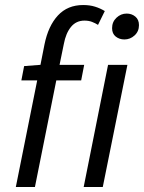

<svg xmlns="http://www.w3.org/2000/svg" viewBox="-20 -744 573 764"><path d="M76 -481 141 -486 157 -567Q172 -641 210.5 -682.5Q249 -724 311 -724Q337 -724 358 -717.5Q379 -711 397 -700L370 -645Q359 -652 346 -657Q333 -662 316 -662Q283 -662 262.5 -637Q242 -612 234 -569L217 -486H315L303 -424H204L119 0H43L128 -424H65ZM410 -486H487L389 0H313ZM475 -587Q455 -587 440.5 -598.5Q426 -610 426 -632Q426 -657 443.5 -673.5Q461 -690 484 -690Q504 -690 518.5 -678Q533 -666 533 -644Q533 -619 515.5 -603Q498 -587 475 -587Z"/></svg>

Font: mr_Source Sans Pro
Style: Italic
Weight: 400
Italic angle: -11°
Designer: Paul D. Hunt
Foundry: Adobe Systems Incorporated
Version: Version 1.036;July 10, 2024;FontCreator 11.5.0.2430 64-bit